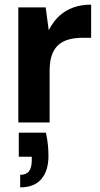

<svg xmlns="http://www.w3.org/2000/svg" viewBox="-20 -528 431 828"><path d="M59 0V-496H177L190 -399H191Q210 -436 236.5 -460Q263 -484 297 -496Q331 -508 373 -508V-365H336Q304 -365 277.5 -358Q251 -351 232.5 -335Q214 -319 204 -291.5Q194 -264 194 -223V0ZM67 280V226Q93 226 105 210.5Q117 195 117 163V148H61V44H178Q184 71 186.5 96Q189 121 189 144Q189 208 158.5 244Q128 280 67 280Z"/></svg>

Font: DM Sans 28pt
Style: Bold
Weight: 700
Version: Version 4.004;gftools[0.9.30]